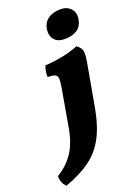

<svg xmlns="http://www.w3.org/2000/svg" viewBox="-277 -759 758 1074"><g transform="rotate(-20 102.0 -222.5)"><path d="M-76 247Q-103 224 -103 180Q-46 147 -8 92.5Q30 38 46 -52L85 -276Q91 -310 90.5 -328.5Q90 -347 76.5 -353.5Q63 -360 32 -360Q31 -376 34 -393.5Q37 -411 43 -426Q95 -428 148 -439Q201 -450 243 -467Q257 -456 264.5 -445Q272 -434 273 -415.5Q274 -397 268 -364L223 -112Q204 -6 168 61.5Q132 129 72.5 172Q13 215 -76 247ZM195 -527Q155 -527 134.5 -551Q114 -575 120 -614Q126 -651 154.5 -671.5Q183 -692 230 -692Q268 -692 290 -667.5Q312 -643 305 -603Q291 -527 195 -527Z"/></g></svg>

Font: Vollkorn ExtraBold
Style: Italic
Weight: 800
Italic angle: -11°
Designer: Friedrich Althausen
Foundry: Friedrich Althausen
Version: Version 5.000; ttfautohint (v1.8.3)